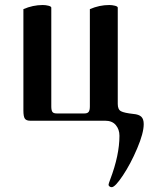

<svg xmlns="http://www.w3.org/2000/svg" viewBox="-20 -486 615 773"><path d="M74.2 -41V-449.2Q112.3 -465.8 152.3 -465.8Q164.1 -465.8 175.3 -462.9Q186.5 -460 186.5 -455.1V-57.6Q186.5 -42 190.9 -35.6Q195.3 -29.3 208 -29.3H320.3Q332 -29.3 336.9 -35.6Q341.8 -42 341.8 -57.6V-449.2Q379.9 -465.8 419.9 -465.8Q431.6 -465.8 442.9 -462.9Q454.1 -460 454.1 -455.1V-67.4Q454.1 -44.9 467.3 -38.1Q480.5 -31.2 516.6 -27.3Q539.1 -25.4 548.8 -16.1Q558.6 -6.8 558.6 13.7Q558.6 49.8 532.2 111.8Q505.9 173.8 474.6 220.7Q443.4 267.6 429.7 267.6Q424.8 267.6 420.9 264.6Q417 261.7 417 257.8Q417 253.9 423.8 236.3Q460.9 138.7 460.9 60.5Q460.9 35.2 446.3 17.6Q431.6 0 403.3 0H101.6Q85.9 0 80.1 -8.3Q74.2 -16.6 74.2 -41Z"/></svg>

Font: Monomakh Unicode TT
Style: Medium
Weight: 500
Designer: Alexey Kryukov, Aleksandr Andreev
Version: Version 1.1